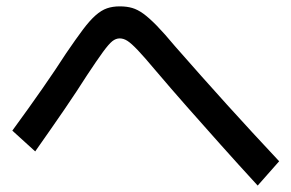

<svg xmlns="http://www.w3.org/2000/svg" viewBox="-20 -669 920 606"><path d="M793.3 -83.3Q730 -152.2 675 -213.9Q620 -275.6 570 -332.2Q520 -388.9 470 -447.8Q435.6 -488.9 415 -510.6Q394.4 -532.2 382.2 -540Q370 -547.8 357.8 -547.8Q345.6 -547.8 334.4 -538.9Q323.3 -530 305 -505Q286.7 -480 254.4 -431.1Q223.3 -382.2 183.9 -324.4Q144.4 -266.7 91.1 -191.1L18.9 -256.7Q73.3 -331.1 115 -391.1Q156.7 -451.1 188.9 -501.1Q220 -546.7 241.7 -575.6Q263.3 -604.4 281.7 -620.6Q300 -636.7 317.8 -642.8Q335.6 -648.9 357.8 -648.9Q380 -648.9 397.2 -643.9Q414.4 -638.9 432.8 -625.6Q451.1 -612.2 475 -587.8Q498.9 -563.3 532.2 -523.3Q617.8 -425.6 697.2 -337.8Q776.7 -250 861.1 -160Z"/></svg>

Font: Paperlogy 5 Medium
Style: Regular
Weight: 500
Designer: redesigned by Lee Juim, glyphs from Gmarket Sans & Montserrat
Foundry: PT&
Version: Version 1.001